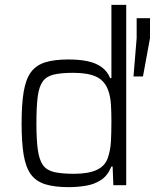

<svg xmlns="http://www.w3.org/2000/svg" viewBox="-20 -763 638 791"><path d="M263 8Q204 8 166 -4Q128 -16 107 -45Q86 -74 77.5 -125Q69 -176 69 -255Q69 -333 77.5 -384.5Q86 -436 107 -465Q128 -494 165.5 -506Q203 -518 262 -518Q306 -518 340 -511Q374 -504 398 -487Q422 -470 434 -441H439V-743H500V0H447L444 -77H439Q424 -40 397 -22Q370 -4 335 2Q300 8 263 8ZM285 -47Q343 -47 377.5 -62.5Q412 -78 424 -112Q435 -144 437 -179.5Q439 -215 439 -265Q439 -301 437 -333Q435 -365 426 -390Q412 -430 377.5 -446.5Q343 -463 282 -463Q233 -463 202.5 -456Q172 -449 156.5 -428Q141 -407 135.5 -365.5Q130 -324 130 -255Q130 -186 136 -144.5Q142 -103 157.5 -82Q173 -61 204 -54Q235 -47 285 -47ZM530 -448 543 -606V-688H598V-606L569 -448Z"/></svg>

Font: Saira Thin Light
Style: Regular
Weight: 300
Version: Version 1.101